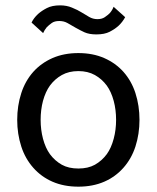

<svg xmlns="http://www.w3.org/2000/svg" viewBox="-20 -681 582 713"><path d="M203.1 -661.1Q227.5 -661.1 247.1 -652.8Q269.5 -643.6 281.7 -635.7Q296.9 -626 311 -618.2Q325.2 -609.9 341.8 -609.9Q358.4 -609.9 369.1 -617.2Q381.3 -625.5 388.2 -632.8Q397 -643.1 401.9 -655.8L444.8 -617.2Q434.6 -598.6 419.9 -585Q406.2 -572.8 387.2 -563Q368.2 -553.2 337.9 -553.2Q311.5 -553.2 293.9 -561Q279.8 -567.4 260.7 -578.1Q240.2 -589.8 231 -595.2Q217.3 -603 200.2 -603Q182.6 -603 172.4 -595.7Q162.1 -588.4 153.8 -580.1Q145.5 -570.3 140.1 -558.1L97.2 -597.2Q105 -613.8 121.1 -628.9Q134.8 -641.1 153.8 -650.9Q173.3 -661.1 203.1 -661.1ZM367.2 -465.3Q409.2 -446.8 438.5 -414.1Q468.3 -380.4 482.9 -335.4Q498 -288.6 498 -235.8Q498 -183.6 482.9 -136.7Q468.3 -91.8 438.5 -58.1Q408.7 -24.4 367.2 -6.3Q324.7 12.2 271 12.2Q217.3 12.2 174.8 -6.3Q133.3 -24.4 103.5 -58.1Q73.7 -91.8 59.1 -136.7Q43.9 -183.6 43.9 -235.8Q43.9 -288.6 59.1 -335.4Q73.7 -380.4 103.5 -414.1Q132.8 -446.8 174.8 -465.3Q217.3 -483.9 271 -483.9Q324.7 -483.9 367.2 -465.3ZM332.5 -69.3Q358.4 -84 376.5 -108.4Q393.1 -131.3 402.3 -166Q411.1 -198.7 411.1 -235.8Q411.1 -273.4 402.3 -306.2Q393.1 -340.3 376.5 -363.3Q358.4 -387.7 332.5 -402.3Q306.2 -417 271 -417Q235.8 -417 209.5 -402.3Q183.6 -387.7 165.5 -363.3Q148.9 -340.3 139.6 -306.2Q130.9 -273.4 130.9 -235.8Q130.9 -199.2 139.6 -166Q148.9 -131.3 165.5 -108.4Q183.6 -84 209.5 -69.3Q234.9 -55.2 271 -55.2Q307.1 -55.2 332.5 -69.3Z"/></svg>

Font: Post Grotesk Regular
Style: Regular
Weight: 500
Version: 0.900; ttfautohint (v0.96) -l 8 -r 50 -G 200 -x 14 -w "gGD" 